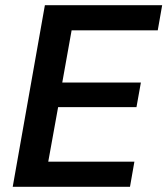

<svg xmlns="http://www.w3.org/2000/svg" viewBox="-20 -720 645 740"><path d="M29 0 153 -700H605L588 -603H256L220 -402H523L506 -307H204L166 -97H498L481 0Z"/></svg>

Font: DM Sans 9pt SemiBold
Style: Italic
Weight: 600
Italic angle: -10°
Version: Version 4.004;gftools[0.9.30]